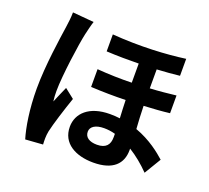

<svg xmlns="http://www.w3.org/2000/svg" viewBox="-137 -954 1274 1170"><g transform="rotate(20 500.0 -368.5)"><path d="M145 -782C145 -751 140 -712 136 -685C125 -609 96 -421 96 -271C96 -137 115 -24 136 45L249 37C248 23 248 6 248 -4C248 -15 250 -36 253 -50C265 -104 297 -205 325 -286L263 -335C249 -302 232 -266 218 -231C215 -251 214 -278 214 -298C214 -397 245 -616 260 -682C264 -700 276 -750 283 -770ZM638 -151C638 -104 616 -74 557 -74C509 -74 478 -93 478 -130C478 -162 509 -184 565 -184C589 -184 613 -181 638 -174ZM911 -522C859 -516 803 -510 743 -507V-630C797 -633 847 -637 890 -642V-752C768 -735 600 -725 419 -739V-629C492 -625 562 -625 628 -626V-502C556 -500 481 -502 404 -508V-393C480 -389 556 -388 629 -390C630 -351 632 -311 634 -273C613 -276 591 -277 569 -277C435 -277 365 -208 365 -121C365 -14 458 36 573 36C701 36 756 -23 756 -111V-121C803 -92 848 -55 889 -13L954 -121C916 -155 848 -211 751 -246C748 -291 745 -341 744 -394C806 -397 863 -401 911 -407Z"/></g></svg>

Font: Genne Gothic Bold
Style: Regular
Weight: 700
Designer: Ryoko NISHIZUKA (kana & ideographs); Paul D. Hunt (Latin, Greek & Cyrillic); Wenlong ZHANG (bopomofo); Sandoll Communica
Foundry: Adobe Systems Incorporated
Version: Version 1.004;PS 1.004;hotconv 16.6.51;makeotf.lib2.5.65220